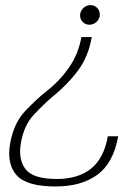

<svg xmlns="http://www.w3.org/2000/svg" viewBox="-20 -704 512 730"><path d="M329 -563Q316 -488.5 275.8 -434.8Q235.5 -381 182 -338.5Q147.5 -309 109.2 -268.5Q71 -228 59.5 -160.5Q48.5 -98.5 77 -61Q105.5 -23.5 196 -23.5Q276.5 -23.5 325.8 -62.5Q375 -101.5 390 -186H429.5Q410.5 -82.5 349.2 -38.8Q288 5 191.5 5Q81.5 5 43.2 -37.8Q5 -80.5 18.5 -158.5Q32.5 -236.5 75.8 -282Q119 -327.5 159.5 -359.5Q207 -396.5 242.5 -447.5Q278 -498.5 289.5 -563ZM324 -684.5Q339.5 -684.5 349.8 -673.5Q360 -662.5 359.5 -647Q358.5 -631.5 347 -620.8Q335.5 -610 319.5 -610Q304.5 -610 294.2 -620.8Q284 -631.5 284.5 -647Q285.5 -662.5 297 -673.5Q308.5 -684.5 324 -684.5Z"/></svg>

Font: Anybody ExtraExpanded ExtraLight
Style: Italic
Weight: 200
Width: 8
Italic angle: -10°
Designer: Tyler Finck
Foundry: Etcetera Type Company
Version: Version 1.010; ttfautohint (v1.8.3) -l 8 -r 50 -G 200 -x 14 